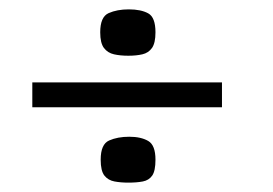

<svg xmlns="http://www.w3.org/2000/svg" viewBox="-20 -393 582 410"><path d="M49 -217H454V-164H49ZM195 -52Q195 -85 213 -93Q231 -101 256 -101Q281 -101 296.5 -92Q312 -83 312 -52Q312 -28 305 -18Q298 -8 285 -5.5Q272 -3 254 -3Q238 -3 224.5 -5.5Q211 -8 203 -18Q195 -28 195 -52ZM194 -324Q194 -357 212 -365Q230 -373 255 -373Q281 -373 296.5 -364.5Q312 -356 312 -324Q312 -301 304.5 -290.5Q297 -280 284 -277Q271 -274 254 -274Q237 -274 223.5 -277Q210 -280 202 -290.5Q194 -301 194 -324Z"/></svg>

Font: Genos Thin
Style: Bold
Weight: 700
Version: Version 1.010